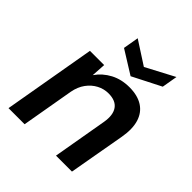

<svg xmlns="http://www.w3.org/2000/svg" viewBox="-201 -877 1012 1012"><g transform="rotate(45 304.5 -371.0)"><path d="M24 0 114 -517H220L215 -437Q245 -480 291.5 -504.5Q338 -529 397 -529Q458 -529 497 -504Q536 -479 550.5 -431.5Q565 -384 553 -316L497 0H378L431 -305Q441 -364 418.5 -396Q396 -428 342 -428Q308 -428 277.5 -412Q247 -396 225 -366Q203 -336 195 -293L144 0ZM534 -742 519 -655 360 -574 230 -655 245 -742 375 -658Z"/></g></svg>

Font: DM Sans 11pt SemiBold
Style: Italic
Weight: 600
Italic angle: -10°
Version: Version 4.004;gftools[0.9.30]